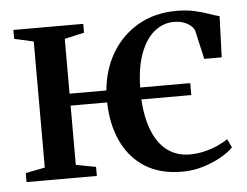

<svg xmlns="http://www.w3.org/2000/svg" viewBox="-44 -593 846 657"><g transform="rotate(-5 379.0 -264.0)"><path d="M556.5 11Q480.5 11 428.8 -22Q377 -55 349.8 -113.5Q322.5 -172 321 -247.5H195.5V-44L264 -31V0H22.5V-31L89 -44V-477L23 -492V-522.5H263V-492L195.5 -477V-288.5H322Q328.5 -361 362.5 -417.5Q396.5 -474 453.2 -506.5Q510 -539 585 -539Q619.5 -539 647.5 -532.5Q675.5 -526 696.2 -518.5Q717 -511 730 -508L725 -367H665L643.5 -462Q642 -471 633.2 -480Q624.5 -489 609.2 -495.5Q594 -502 571.5 -502Q535.5 -502 505.8 -478.2Q476 -454.5 457.8 -407.2Q439.5 -360 438 -288.5H610V-247.5H438.5Q442.5 -181.5 461.5 -136.2Q480.5 -91 512.8 -68.2Q545 -45.5 587.5 -45.5Q613 -45.5 638 -51.5Q663 -57.5 684 -67Q705 -76.5 719 -86.5L733 -57Q717.5 -41 689.8 -25.2Q662 -9.5 627.5 0.8Q593 11 556.5 11Z"/></g></svg>

Font: Merriweather 96pt Medium
Style: Regular
Weight: 500
Version: Version 2.100